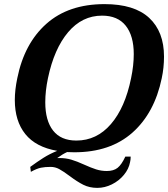

<svg xmlns="http://www.w3.org/2000/svg" viewBox="-20 -730 817 933"><path d="M777 -455Q777 -401 766 -350Q731 -181 623.5 -85.5Q516 10 341 10Q317 10 306 9Q284 19 258 38H270Q300 38 327 46Q354 54 389 70Q422 85 447 93Q472 101 499 101Q532 101 551.5 85.5Q571 70 589 31H615Q615 46 612 58Q606 91 582 120Q558 149 523.5 166Q489 183 453 183Q415 183 385 168Q355 153 318 125Q287 102 267.5 91.5Q248 81 226 81Q199 81 179 85Q159 89 130 105L127 81Q161 56 191 37Q221 18 258 3Q154 -15 103 -78.5Q52 -142 52 -244Q52 -293 64 -350Q98 -519 205.5 -614.5Q313 -710 488 -710Q633 -710 705 -643Q777 -576 777 -455ZM630 -467Q630 -556 591 -605Q552 -654 476 -654Q379 -654 311 -573.5Q243 -493 213 -350Q200 -288 200 -233Q200 -144 238 -95.5Q276 -47 351 -47Q450 -47 519 -127Q588 -207 617 -350Q630 -412 630 -467Z"/></svg>

Font: Taviraj SemiBold
Style: Italic
Weight: 600
Italic angle: -12°
Designer: Katatrad Team
Foundry: CadsonDemak
Version: Version 1.001